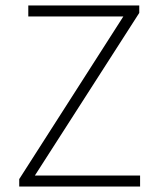

<svg xmlns="http://www.w3.org/2000/svg" viewBox="-20 -679 578 699"><path d="M50 0V-27L429 -619H83V-659H487V-632L107 -40H490V0Z"/></svg>

Font: hySource Sans Pro Light
Style: Regular
Weight: 300
Designer: Paul D. Hunt
Foundry: Adobe Systems Incorporated
Version: Version 2.021;PS 2.000;hotconv 1.0.86;makeotf.lib2.5.63406